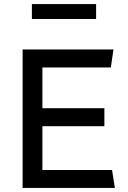

<svg xmlns="http://www.w3.org/2000/svg" viewBox="-20 -931 633 951"><path d="M529 -597H190V-395H497V-306H190V-89H535L549 0H92V-686H542ZM456 -837H138V-911H456Z"/></svg>

Font: Chivo
Style: Regular
Weight: 400
Designer: Hector Gatti
Foundry: Omnibus-Type
Version: Version 1.006; ttfautohint (v1.4.1)